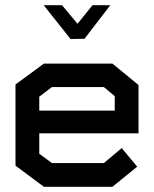

<svg xmlns="http://www.w3.org/2000/svg" viewBox="-20 -723 596 743"><path d="M132 -207V-128L181 -92H382L451 -150L511 -78L415 0H150L40 -82V-396L150 -477H415L516 -394V-207ZM424 -351 382 -386H181L132 -349V-295H424ZM220 -703 280 -631 338 -703H407L307 -573L253 -572L149 -703Z"/></svg>

Font: Turret Road
Style: Bold
Weight: 700
Designer: Noponies
Foundry: Noponies
Version: Version 1.001; ttfautohint (v1.8)